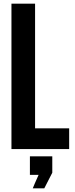

<svg xmlns="http://www.w3.org/2000/svg" viewBox="-20 -820 414 1056"><path d="M43 0H360.4V-114.3H172.9V-799.8H43V0ZM160.2 215.8H223.6C246.1 172.9 260.7 144.5 267.6 129.9V40H144.5V141.6H192.4C175.8 178.7 165 203.1 160.2 215.8Z"/></svg>

Font: Yellow Ladder Regular
Style: Regular
Weight: 400
Designer: Zima Creative
Version: Version 2.002